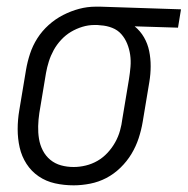

<svg xmlns="http://www.w3.org/2000/svg" viewBox="-20 -548 563 576"><path d="M201 8Q172 8 145 2Q118 -4 96 -19Q74 -34 59.5 -56.5Q45 -79 39 -105.5Q33 -132 33 -160.5Q33 -189 38 -218L58 -338Q62 -362 70 -386.5Q78 -411 92 -433Q106 -455 126 -473Q146 -491 169.5 -503Q193 -515 217.5 -521.5Q242 -528 267 -528H281L523 -520L514 -465L384 -469Q401 -455 412 -436Q423 -417 427.5 -395Q432 -373 432 -349.5Q432 -326 428 -302L408 -182Q404 -158 396 -133.5Q388 -109 374.5 -86.5Q361 -64 341.5 -45Q322 -26 299 -14Q276 -2 250.5 3Q225 8 201 8ZM201 -47Q219 -47 237.5 -51.5Q256 -56 272.5 -65.5Q289 -75 302.5 -89.5Q316 -104 325.5 -121Q335 -138 340 -156Q345 -174 347 -191L367 -311Q370 -330 371.5 -348Q373 -366 370.5 -383.5Q368 -401 361.5 -417Q355 -433 344 -445.5Q333 -458 316.5 -464.5Q300 -471 282 -472L272 -473H263Q245 -473 227 -467.5Q209 -462 193 -452.5Q177 -443 163.5 -428.5Q150 -414 141 -397.5Q132 -381 126.5 -363.5Q121 -346 118 -329L98 -209Q95 -189 94.5 -169.5Q94 -150 97 -131.5Q100 -113 108.5 -96.5Q117 -80 131 -68.5Q145 -57 163 -52Q181 -47 201 -47Z"/></svg>

Font: Iosevka SS18 Light
Style: Italic
Weight: 300
Italic angle: -9°
Monospace: yes
Designer: Belleve Invis
Foundry: Belleve Invis
Version: Version 25.1.1; ttfautohint (v1.8.4)